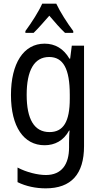

<svg xmlns="http://www.w3.org/2000/svg" viewBox="-20 -786 540 1051"><path d="M119 -616V-606H164C188 -629 219 -665 250 -700C280 -665 308 -632 336 -606H381V-616C348 -660 309 -721 288 -766H211C192 -723 155 -665 119 -616ZM230 245C370 245 440 167 440 14V-536H373L364 -465H360C328 -520 281 -547 224 -547C109 -547 40 -439 40 -266C40 -92 110 9 224 9C280 9 328 -16 358 -71H361C359 -59 358 -21 358 -5V21C358 113 318 172 231 172C187 172 124 157 76 131V211C122 234 177 245 230 245ZM251 -63C167 -63 126 -134 126 -267C126 -400 167 -474 249 -474C326 -474 362 -410 362 -267V-246C362 -120 327 -63 251 -63Z"/></svg>

Font: Noto Sans Mono ExtraCondensed
Style: Regular
Weight: 400
Width: 2
Designer: Monotype Design Team
Foundry: Monotype Imaging Inc.
Version: Version 2.014